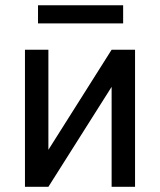

<svg xmlns="http://www.w3.org/2000/svg" viewBox="-20 -720 617 740"><path d="M410.2 -528.3H500.5V0H410.2V-385.3L166.5 0H76.2V-528.3H166.5V-142.6ZM454.6 -629.9H126.5V-699.7H454.6Z"/></svg>

Font: Roboto
Style: Regular
Weight: 400
Designer: Google
Version: Version 2.001047; 2015